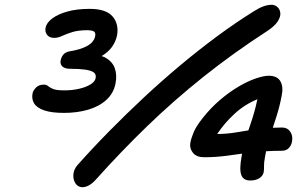

<svg xmlns="http://www.w3.org/2000/svg" viewBox="-20 -747 1284 801"><path d="M1024 6Q995 6 986.5 -17.5Q978 -41 988 -95Q989 -100 990 -106Q960 -102 932 -98Q882 -91 831 -91Q800 -91 785 -109.5Q770 -128 774 -151Q778 -172 788.5 -196.5Q799 -221 826 -255Q860 -298 899 -331Q938 -364 976.5 -386.5Q1015 -409 1048 -420Q1081 -431 1101 -431Q1137 -431 1150 -407.5Q1163 -384 1155 -347Q1146 -300 1133 -260L1118 -214Q1137 -215 1157 -215Q1179 -215 1191 -197.5Q1203 -180 1198 -155Q1195 -140 1184.5 -129Q1174 -118 1155 -118Q1121 -118 1090 -116Q1088 -103 1085 -89Q1081 -67 1081.5 -54.5Q1082 -42 1080 -28Q1076 -12 1061 -3Q1046 6 1024 6ZM324 34Q306 34 295.5 19Q285 4 286 -17.5Q287 -39 303 -58Q367 -130 437.5 -201.5Q508 -273 581.5 -341.5Q655 -410 731.5 -474Q808 -538 885 -595Q962 -652 1039 -700Q1061 -714 1079 -720.5Q1097 -727 1114 -727Q1127 -727 1137.5 -717.5Q1148 -708 1149.5 -692.5Q1151 -677 1138.5 -657.5Q1126 -638 1094 -617Q952 -525 828 -426Q704 -327 594 -220.5Q484 -114 381 1Q366 18 351.5 26Q337 34 324 34ZM247 -276Q195 -276 164.5 -286.5Q134 -297 122.5 -315.5Q111 -334 116 -358Q118 -369 130 -381.5Q142 -394 163 -394Q174 -394 180.5 -388Q187 -382 201 -376Q215 -370 249 -370Q281 -370 309.5 -376.5Q338 -383 357 -394.5Q376 -406 379 -421Q382 -437 371 -445Q360 -453 335.5 -456.5Q311 -460 273 -460Q251 -460 240.5 -469.5Q230 -479 233 -495Q236 -510 245 -520Q254 -530 271 -533Q316 -540 344 -555.5Q372 -571 377 -596Q380 -612 370.5 -616.5Q361 -621 346 -621Q306 -621 281 -613Q256 -605 239 -597Q222 -589 206 -589Q186 -589 176.5 -601.5Q167 -614 170 -631Q174 -652 198 -670Q222 -688 261.5 -699Q301 -710 354 -710Q423 -710 450 -678Q477 -646 468 -598Q463 -574 447 -551Q432 -530 404 -513Q410 -511 415 -509Q448 -492 458.5 -463.5Q469 -435 462 -399Q454 -358 424 -330.5Q394 -303 348 -289.5Q302 -276 247 -276ZM1016 -203Q1019 -213 1023 -223Q1043 -281 1052 -325Q1053 -329 1054 -333Q1000 -311 957 -271Q917 -234 886 -188Q926 -188 967 -195Q991 -199 1016 -203Z"/></svg>

Font: Shantell Sans Light Medium
Style: Italic
Weight: 500
Italic angle: -11°
Version: Version 1.011;[c5ecc13dd]